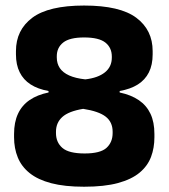

<svg xmlns="http://www.w3.org/2000/svg" viewBox="-20 -674 624 710"><path d="M291 16.5Q219 16.5 169.5 3.5Q120 -9.5 89.8 -33.8Q59.5 -58 45.8 -91.8Q32 -125.5 32 -166.5V-178.5Q32 -222 46.5 -253.2Q61 -284.5 89.5 -304Q118 -323.5 159.5 -332V-337.5Q120 -344.5 93.2 -361.8Q66.5 -379 52.8 -406.8Q39 -434.5 39 -473V-485Q39 -563 99.2 -608.2Q159.5 -653.5 291 -653.5Q424 -653.5 484.2 -608.2Q544.5 -563 544.5 -485V-473Q544.5 -434 530.5 -406.2Q516.5 -378.5 489.5 -361.5Q462.5 -344.5 422.5 -337.5V-332Q465 -323 493.5 -303.5Q522 -284 536.5 -253.2Q551 -222.5 551 -178.5V-166.5Q551 -127 538.5 -93.8Q526 -60.5 496.5 -35.8Q467 -11 416.5 2.8Q366 16.5 291 16.5ZM293 -106.5Q351 -106.5 373.8 -127.2Q396.5 -148 396.5 -182V-187Q396.5 -222.5 371 -242.5Q345.5 -262.5 287.5 -271.5Q233.5 -262.5 210.2 -241.2Q187 -220 187 -187V-182Q187 -147.5 210.8 -127Q234.5 -106.5 293 -106.5ZM295.5 -380.5Q342.5 -386 368 -406.5Q393.5 -427 393.5 -461V-465Q393.5 -497.5 369.8 -516.5Q346 -535.5 291 -535.5Q237.5 -535.5 213.8 -516.8Q190 -498 190 -466V-461.5Q190 -439 201.2 -422.2Q212.5 -405.5 235.8 -395Q259 -384.5 295.5 -380.5Z"/></svg>

Font: Anek Latin Medium
Style: Bold
Weight: 700
Version: Version 1.003